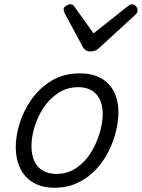

<svg xmlns="http://www.w3.org/2000/svg" viewBox="-20 -864 667 903"><path d="M236 19Q177 19 136 -5.5Q95 -30 74.5 -73.5Q54 -117 54 -172Q54 -226 73 -286Q92 -346 130 -399Q168 -452 224.5 -485.5Q281 -519 356 -519Q415 -519 455.5 -496Q496 -473 516.5 -431.5Q537 -390 537 -335Q537 -295 525.5 -247Q514 -199 490.5 -152Q467 -105 431 -66.5Q395 -28 346 -4.5Q297 19 236 19ZM244 -46Q298 -46 339 -74Q380 -102 407 -145.5Q434 -189 448.5 -237.5Q463 -286 463 -327Q463 -368 449.5 -396Q436 -424 410.5 -439Q385 -454 349 -454Q295 -454 253.5 -426.5Q212 -399 184 -356Q156 -313 142 -265.5Q128 -218 128 -177Q128 -136 141.5 -106.5Q155 -77 181.5 -61.5Q208 -46 244 -46ZM601 -844Q611 -844 619 -835Q627 -826 627 -816Q627 -808 624 -803.5Q621 -799 617 -795L448 -640Q437 -629 426.5 -625.5Q416 -622 403 -622Q393 -622 384.5 -627Q376 -632 370 -642L285 -800Q282 -806 280.5 -811Q279 -816 279 -819Q279 -830 291 -837Q303 -844 310 -844Q319 -844 324 -840Q329 -836 332 -830L420 -707L576 -831Q583 -836 588 -840Q593 -844 601 -844Z"/></svg>

Font: Playwrite US Trad Light
Style: Regular
Weight: 300
Designer: Veronika Burian, José Scaglione
Foundry: TypeTogether
Version: Version 1.003